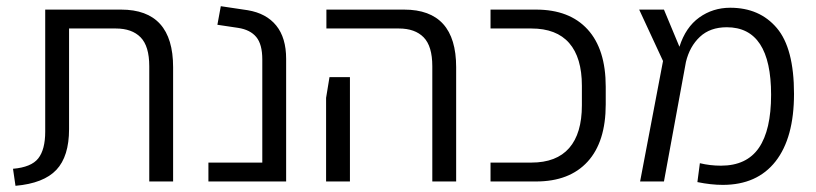

<svg xmlns="http://www.w3.org/2000/svg" viewBox="-20 -586 2635 620"><path d="M22 -41Q81 -46 103.5 -74.5Q126 -103 126 -161V-555H371Q539 -555 539 -369V0H462V-372Q462 -437 434 -465.5Q406 -494 354 -494H203V-169Q203 -81 162 -37.5Q121 6 30 14Z M653 -61H827V-394Q827 -443 807.5 -466.5Q788 -490 749 -496L682 -506L693 -566L780 -553Q840 -543 872 -503.5Q904 -464 904 -396V0H653Z M1376 -372Q1376 -437 1348 -465.5Q1320 -494 1268 -494H1034V-555H1285Q1453 -555 1453 -369V0H1376ZM1033 -270 1044 -337H1110V0H1033Z M1564 -61H1696Q1777 -61 1818 -108Q1859 -155 1859 -246V-309Q1859 -400 1818 -447Q1777 -494 1696 -494H1564V-555H1711Q1819 -555 1877.5 -491Q1936 -427 1936 -306V-249Q1936 -128 1877.5 -64Q1819 0 1711 0H1564Z M2314 11Q2276 11 2232 2L2240 -59Q2273 -51 2308 -51Q2391 -51 2430.5 -108.5Q2470 -166 2470 -280Q2470 -498 2327 -498Q2273 -498 2240 -467Q2207 -436 2195 -386L2124 0H2047L2121 -389L2044 -555H2124L2174 -435Q2194 -498 2238 -529.5Q2282 -561 2338 -561Q2433 -561 2488.5 -495.5Q2544 -430 2544 -283Q2544 -141 2484.5 -65Q2425 11 2314 11Z"/></svg>

Font: Assistant-zap
Style: zap
Weight: 400
Designer: Hebrew By Ben Nathan, Latin by Paul Hunt
Version: Version 2.001